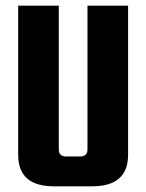

<svg xmlns="http://www.w3.org/2000/svg" viewBox="-20 -656 515 676"><path d="M288 -636H431V-111Q431 0 304 0H170Q44 0 44 -111V-636H187V-130Q187 -105 213 -105H261Q288 -105 288 -130Z"/></svg>

Font: Teko SemiBold
Style: Regular
Weight: 600
Designer: Manushi Parikh, Jonny Pinhorn
Foundry: Indian Type Foundry
Version: Version 1.106;PS 1.0;hotconv 1.0.78;makeotf.lib2.5.61930; tt